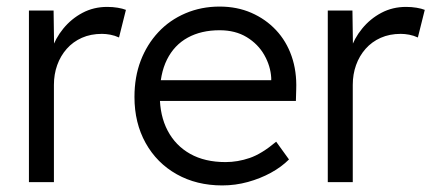

<svg xmlns="http://www.w3.org/2000/svg" viewBox="-20 -554 1324 584"><path d="M68 0V-522H143L145 -383L137 -402Q148 -437 172.5 -467Q197 -497 231 -515Q265 -533 306 -533Q323 -533 338 -530.5Q353 -528 363 -524L342 -440Q329 -446 315.5 -448.5Q302 -451 290 -451Q256 -451 229 -439Q202 -427 183 -405.5Q164 -384 154 -356Q144 -328 144 -296V0Z M389 -259Q389 -320 408 -369.5Q427 -419 461.5 -456Q496 -493 544 -513.5Q592 -534 648 -534Q701 -534 744.5 -515Q788 -496 819.5 -462.5Q851 -429 867 -383Q883 -337 881 -282L880 -247H445L434 -310H823L805 -293V-317Q803 -353 784 -386.5Q765 -420 730.5 -441Q696 -462 648 -462Q592 -462 551 -439.5Q510 -417 488 -373Q466 -329 466 -264Q466 -202 490 -156.5Q514 -111 558.5 -86Q603 -61 666 -61Q703 -61 739.5 -73.5Q776 -86 820 -123L859 -69Q836 -46 804 -28.5Q772 -11 734 -0.5Q696 10 656 10Q578 10 517.5 -24Q457 -58 423 -119Q389 -180 389 -259Z M977 0V-522H1052L1054 -383L1046 -402Q1057 -437 1081.5 -467Q1106 -497 1140 -515Q1174 -533 1215 -533Q1232 -533 1247 -530.5Q1262 -528 1272 -524L1251 -440Q1238 -446 1224.5 -448.5Q1211 -451 1199 -451Q1165 -451 1138 -439Q1111 -427 1092 -405.5Q1073 -384 1063 -356Q1053 -328 1053 -296V0Z"/></svg>

Font: Our Lexend Light
Style: Regular
Weight: 300
Designer: Bonnie Shaver-Troup, Thomas Jockin
Foundry: Lexend
Version: Version 1.007